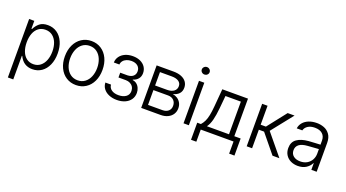

<svg xmlns="http://www.w3.org/2000/svg" viewBox="-63 -1383 4051 2251"><g transform="rotate(20 1962.0 -257.5)"><path d="M71.3 -530.3H135.7V-431.6H143.6Q165 -476.6 202.4 -507.3Q239.7 -538.1 304.7 -538.1Q369.6 -538.1 419.4 -503.9Q469.2 -469.7 496.8 -407.5Q524.4 -345.2 524.4 -263.7Q524.4 -182.1 496.8 -119.9Q469.2 -57.6 419.7 -23.4Q370.1 10.7 305.7 10.7Q193.4 10.7 143.6 -95.7H138.7V199.2H71.3ZM296.9 -48.8Q347.2 -48.8 383.5 -77.1Q419.9 -105.5 439 -154.5Q458 -203.6 458 -264.6Q458 -325.7 439.2 -373.8Q420.4 -421.9 384 -449.7Q347.7 -477.5 296.9 -477.5Q246.6 -477.5 210.7 -450.7Q174.8 -423.8 156.2 -375.7Q137.7 -327.6 137.7 -264.6Q137.7 -201.2 156.5 -152.3Q175.3 -103.5 211.2 -76.2Q247.1 -48.8 296.9 -48.8Z M614.3 -262.7Q614.3 -343.3 644 -405.8Q673.8 -468.3 727.5 -503.2Q781.2 -538.1 849.6 -538.1Q918 -538.1 971.4 -503.2Q1024.9 -468.3 1054.4 -405.8Q1084 -343.3 1084 -262.7Q1084 -182.6 1054.4 -120.4Q1024.9 -58.1 971.4 -23.7Q918 10.7 849.6 10.7Q780.8 10.7 727.3 -23.7Q673.8 -58.1 644 -120.4Q614.3 -182.6 614.3 -262.7ZM1017.6 -262.7Q1017.6 -321.8 997.8 -370.8Q978 -419.9 939.9 -448.7Q901.9 -477.5 849.6 -477.5Q796.9 -477.5 758.5 -448.7Q720.2 -419.9 700.4 -370.8Q680.7 -321.8 680.7 -262.7Q680.7 -203.6 700.4 -154.8Q720.2 -106 758.5 -77.4Q796.9 -48.8 849.6 -48.8Q901.9 -48.8 939.9 -77.4Q978 -106 997.8 -154.8Q1017.6 -203.6 1017.6 -262.7Z M1359.4 -48.8Q1416.5 -48.8 1451.9 -74.2Q1487.3 -99.6 1487.3 -146.5Q1487.3 -174.8 1473.9 -196.8Q1460.4 -218.8 1436.8 -231.2Q1413.1 -243.7 1382.8 -244.1H1290V-303.7H1381.8Q1427.7 -305.7 1452.1 -328.1Q1476.6 -350.6 1476.6 -387.7Q1476.6 -429.2 1447.5 -453.9Q1418.5 -478.5 1368.2 -478.5Q1335 -478.5 1308.1 -467.3Q1281.2 -456.1 1265.4 -436Q1249.5 -416 1248 -390.6H1178.7Q1180.2 -433.6 1204.3 -466.8Q1228.5 -500 1270.5 -518.6Q1312.5 -537.1 1365.2 -537.1Q1418.9 -537.1 1459.5 -518.1Q1500 -499 1522 -465.6Q1543.9 -432.1 1543.9 -389.6Q1543.9 -347.2 1520.3 -318.4Q1496.6 -289.6 1457 -278.3V-272.5Q1485.4 -269.5 1507.6 -252.2Q1529.8 -234.9 1542.2 -207Q1554.7 -179.2 1554.7 -146.5Q1554.7 -99.6 1530 -64Q1505.4 -28.3 1461.2 -8.8Q1417 10.7 1360.4 10.7Q1305.2 10.7 1261.5 -7.6Q1217.8 -25.9 1192.6 -59.1Q1167.5 -92.3 1166 -135.7H1236.3Q1239.3 -95.2 1272.5 -72Q1305.7 -48.8 1359.4 -48.8Z M1662.1 -530.3H1873Q1929.2 -530.3 1970.7 -513.7Q2012.2 -497.1 2034.4 -466.3Q2056.6 -435.5 2056.6 -394.5Q2056.6 -348.6 2029.8 -319.6Q2002.9 -290.5 1955.1 -279.3Q1987.3 -273.9 2014.2 -256.6Q2041 -239.3 2057.1 -210.4Q2073.2 -181.6 2073.2 -143.6Q2073.2 -102.1 2052.5 -69.6Q2031.7 -37.1 1993.4 -18.6Q1955.1 0 1904.3 0H1662.1ZM2005.9 -149.4Q2005.9 -192.9 1979.5 -219Q1953.1 -245.1 1909.2 -245.1H1725.6V-60.5H1904.3Q1951.2 -60.5 1978.5 -84.7Q2005.9 -108.9 2005.9 -149.4ZM1990.2 -389.6Q1990.2 -427.7 1959.2 -448.7Q1928.2 -469.7 1873 -469.7H1725.6V-302.7H1876Q1928.7 -302.7 1959.5 -326.2Q1990.2 -349.6 1990.2 -389.6Z M2190.4 -530.3H2256.8V0H2190.4ZM2175.8 -667Q2175.8 -686 2190.2 -700Q2204.6 -713.9 2224.6 -713.9Q2244.6 -713.9 2259 -700Q2273.4 -686 2273.4 -667Q2273.4 -647.9 2259 -634.5Q2244.6 -621.1 2224.6 -621.1Q2204.6 -621.1 2190.2 -634.5Q2175.8 -647.9 2175.8 -667Z M2338.9 -61.5H2384.8Q2407.7 -86.9 2422.9 -118.7Q2438 -150.4 2447.5 -196.5Q2457 -242.7 2462.9 -311.5L2481.4 -530.3H2801.8V-61.5H2880.9V151.4H2814.5V0H2405.3V151.4H2338.9ZM2735.4 -61.5V-468.8H2543L2528.3 -311.5Q2519.5 -220.7 2504.2 -160.9Q2488.8 -101.1 2460 -61.5Z M2978.5 -530.3H3045.9V-293.9H3111.3L3296.9 -530.3H3382.8L3169.9 -262.7L3386.7 0H3300.8L3111.3 -231.4H3045.9V0H2978.5Z M3638.7 -305.7Q3672.9 -308.1 3714.6 -310.3Q3756.3 -312.5 3785.2 -314V-364.3Q3785.2 -418 3751.7 -448.2Q3718.3 -478.5 3656.2 -478.5Q3605 -478.5 3571 -456.8Q3537.1 -435.1 3527.3 -398.4H3458Q3463.4 -439.9 3490.5 -471.7Q3517.6 -503.4 3561.5 -520.8Q3605.5 -538.1 3660.2 -538.1Q3706.1 -538.1 3749.3 -522.2Q3792.5 -506.3 3822 -466.3Q3851.6 -426.3 3851.6 -358.4V0H3785.2V-82H3781.2Q3762.7 -43 3721.2 -15.6Q3679.7 11.7 3618.2 11.7Q3569.3 11.7 3529.5 -7.3Q3489.7 -26.4 3466.6 -62.5Q3443.4 -98.6 3443.4 -148.4Q3443.4 -224.1 3496.3 -261.2Q3549.3 -298.3 3638.7 -305.7ZM3627.9 -47.9Q3675.3 -47.9 3710.9 -68.6Q3746.6 -89.4 3765.9 -124.5Q3785.2 -159.7 3785.2 -202.1V-258.8L3648.4 -249Q3578.6 -244.1 3544.2 -217.8Q3509.8 -191.4 3509.8 -145.5Q3509.8 -99.6 3542.5 -73.7Q3575.2 -47.9 3627.9 -47.9Z"/></g></svg>

Font: Pretendard GOV Light
Style: Regular
Weight: 300
Designer: Base glyphs from Inter by Rasmus Andersson; Hangeul glyphs from Noto Sans CJK(Source Han Sans) by Jang Soo-young and Kan
Foundry: Kil Hyung-jin
Version: Version 1.309